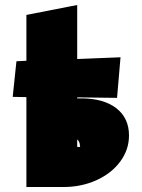

<svg xmlns="http://www.w3.org/2000/svg" viewBox="-20 -751 570 771"><path d="M498 -207Q498 -150 463 -102.5Q428 -55 367.5 -27.5Q307 0 234 0H86V-361L31 -362L46 -505L86 -507V-691L290 -731V-514L464 -521L450 -358L290 -360V-356H305Q396 -356 447 -316.5Q498 -277 498 -207ZM302 -161 301 -165Q301 -182 290 -191V-161Z"/></svg>

Font: Ysabeau Black
Style: Regular
Weight: 900
Designer: Christian Thalmann (Catharsis Fonts)
Version: Version 0.003